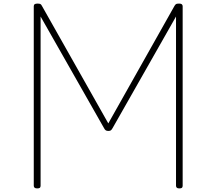

<svg xmlns="http://www.w3.org/2000/svg" viewBox="-20 -1035 1205 1069"><path d="M187 14Q168 14 168 -1V-1000Q168 -1008 173 -1011.5Q178 -1015 188 -1015Q199 -1015 204 -1013Q209 -1011 213 -1003L583 -348L952 -1003Q957 -1011 961.5 -1013Q966 -1015 978 -1015Q997 -1015 997 -1000V-1Q997 7 993 10.5Q989 14 978 14Q960 14 960 -1V-943L607 -322Q601 -311 596 -308.5Q591 -306 583 -306Q575 -306 569.5 -309Q564 -312 559 -322L206 -943V-1Q206 7 202 10.5Q198 14 187 14Z"/></svg>

Font: Playwrite NG Modern Thin
Style: Regular
Weight: 250
Designer: Veronika Burian, José Scaglione
Foundry: TypeTogether
Version: Version 1.002